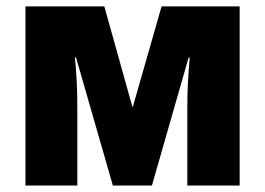

<svg xmlns="http://www.w3.org/2000/svg" viewBox="-20 -573 818 593"><path d="M720.2 -553.2V0H558.6V-247.6Q558.6 -285.2 560.8 -323.5Q563 -361.8 565.9 -395H562.5L449.2 0H328.6L214.8 -395.5H211.4Q214.8 -360.8 216.8 -324Q218.8 -287.1 218.8 -245.1V0H58.6V-553.2H302.2L389.6 -240.7L479 -553.2Z"/></svg>

Font: Open Sans SemiCondensed ExtraBold
Style: Regular
Weight: 800
Width: 4
Designer: Monotype Design Team
Foundry: Monotype Imaging Inc.
Version: Version 3.000